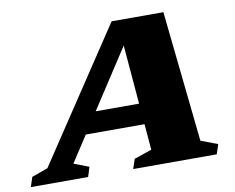

<svg xmlns="http://www.w3.org/2000/svg" viewBox="-143 -798 1101 898"><g transform="rotate(-10 408.0 -349.0)"><path d="M178 -197.5 212 -296.5H561.5L527.5 -197.5ZM752 -76 831.5 -46 816.5 0H419.5L435 -46L518.5 -74.5L472.5 -620.5L508 -625.5L148.5 -73.5L220 -46L205.5 0H-66.5L-51.5 -46L25 -73.5L440 -698H686Z"/></g></svg>

Font: Newsreader 9pt ExtraBold
Style: Italic
Weight: 800
Italic angle: -17°
Designer: Hugues Gentile
Foundry: Production Type
Version: Version 1.003